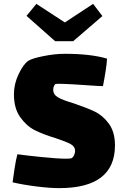

<svg xmlns="http://www.w3.org/2000/svg" viewBox="-20 -924 653 992"><path d="M361 -390Q426 -368 468.5 -348Q511 -328 542.5 -285Q574 -242 574 -173Q574 48 286 48Q238 48 169.5 39.5Q101 31 45 18Q48 -7 55.5 -55Q63 -103 70 -127Q112 -121 196 -112.5Q280 -104 322 -104Q347 -104 352 -108Q359 -113 363.5 -124Q368 -135 368 -144Q368 -167 345 -179.5Q322 -192 268 -210Q202 -230 159.5 -251.5Q117 -273 84.5 -318.5Q52 -364 52 -437Q52 -490 76 -540.5Q100 -591 125 -609Q144 -622 203.5 -634Q263 -646 315 -646Q449 -646 533 -621Q532 -597 525.5 -555.5Q519 -514 512 -479L484 -480Q330 -491 287 -491Q269 -491 267 -490Q262 -487 258.5 -479Q255 -471 255 -460Q255 -435 280.5 -420.5Q306 -406 361 -390ZM509 -841 358 -711H265L117 -842L168 -904L315 -808L461 -904Z"/></svg>

Font: Lalezar
Style: Bold
Weight: 700
Designer: Borna Izadpanah
Foundry: Borna Izadpanah
Version: Version 1.003;January 24, 2021;FontCreator 13.0.0.2683 64-bi